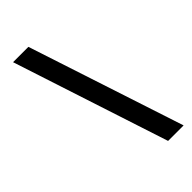

<svg xmlns="http://www.w3.org/2000/svg" viewBox="-202 -621 726 726"><g transform="rotate(-45 161.0 -257.5)"><path d="M234 55H317L112 -570H30Z"/></g></svg>

Font: Cambay Devanagari
Style: Regular
Weight: 700
Designer: Pooja Saxena
Foundry: Pooja Saxena
Version: Version 1.095;PS 001.095;hotconv 1.0.70;makeotf.lib2.5.58329